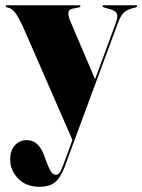

<svg xmlns="http://www.w3.org/2000/svg" viewBox="-20 -468 544 733"><path d="M266 63Q242.5 127 227.5 167.2Q212.5 207.5 192 226.2Q171.5 245 129.5 245Q80 245 49.5 214Q19 183 19 140.5Q19 105 37.5 86Q56 67 82.5 67Q127 67 148 124.5L157.5 150.5Q164 167.5 172.5 183.5Q181 199.5 194.5 199.5Q208 199.5 221 163Q234 126.5 256.5 66.5L73 -354Q58 -389 43.2 -412Q28.5 -435 12 -438.5Q5 -440 3.5 -441.2Q2 -442.5 2 -444Q2 -448 7 -448H282Q287 -448 287 -444Q287 -441 281 -439.5L257 -435Q230 -430 248.5 -387L343 -165.5L422.5 -381.5Q431.5 -406.5 425.5 -417Q419.5 -427.5 401.5 -432.5L377.5 -439.5Q371.5 -441.5 371.5 -444Q371.5 -448 376.5 -448H498.5Q503.5 -448 503.5 -444Q503.5 -441 497.5 -439.5Q467 -433 453.8 -420.8Q440.5 -408.5 430.5 -381Z"/></svg>

Font: Fraunces 144pt Black
Style: Regular
Weight: 900
Version: Version 1.000;[0bf87f6ff]